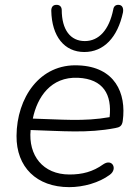

<svg xmlns="http://www.w3.org/2000/svg" viewBox="-20 -762 567 790"><path d="M265 8C323 8 388 -10 432 -43C465 -67 442 -111 405 -86C362 -55 318 -44 266 -44C156 -44 96 -123 106 -227C237 -223 340 -213 454 -235C472 -238 482 -243 485 -264C501 -380 452 -487 303 -493C143 -501 49 -359 48 -203C47 -75 130 8 265 8ZM327 -548C407 -548 464 -608 486 -711C489 -729 483 -741 469 -742C457 -743 448 -737 446 -723C429 -639 387 -593 329 -593C270 -593 234 -639 234 -722C233 -737 223 -743 210 -742C197 -741 191 -732 191 -718C193 -612 245 -548 327 -548ZM115 -274C133 -362 189 -447 301 -442C406 -437 441 -372 431 -280C325 -261 229 -271 115 -274Z"/></svg>

Font: SN Pro Light
Style: Italic
Weight: 300
Italic angle: -8.99998°
Designer: Tobias Whetton
Foundry: Supernotes
Version: Version 1.001;Glyphs 3.2 (3249)